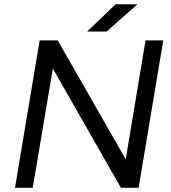

<svg xmlns="http://www.w3.org/2000/svg" viewBox="-20 -892 814 912"><path d="M168.3 -700H254.3L577.2 -135.2L671.3 -700H755.5L638.5 0H554.3L231 -566.5L135.5 0H51.3ZM529.2 -871.7H632.5L486.7 -742.3H394.2Z"/></svg>

Font: Oak Sans Light Italic
Style: Regular
Weight: 400
Italic angle: -9.5°
Foundry: Erik Kennedy, Walven
Version: Version 1.000;Glyphs 3.1.2 (3151)